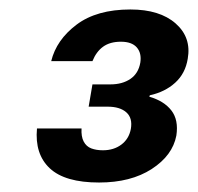

<svg xmlns="http://www.w3.org/2000/svg" viewBox="-20 -732 418 405"><path d="M189 -347Q117 -347 85 -377Q53 -407 58 -461H152Q151 -444 156.5 -433.5Q162 -423 172.5 -419Q183 -415 197 -415Q220 -415 236 -427Q252 -439 256 -460Q260 -483 246.5 -495Q233 -507 207 -507H167L175 -554H213Q238 -554 255 -565.5Q272 -577 276 -600Q279 -620 268.5 -632Q258 -644 235 -644Q212 -644 197.5 -633.5Q183 -623 175 -603H88Q99 -648 141.5 -680Q184 -712 255 -712Q317 -712 350.5 -682.5Q384 -653 376 -608Q371 -577 349.5 -557.5Q328 -538 296 -531L295 -528Q326 -519 341.5 -499Q357 -479 352 -446Q344 -404 300 -375.5Q256 -347 189 -347Z"/></svg>

Font: DM Sans 17pt SemiBold
Style: Italic
Weight: 600
Italic angle: -10°
Version: Version 4.004;gftools[0.9.30]